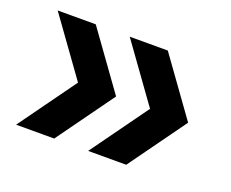

<svg xmlns="http://www.w3.org/2000/svg" viewBox="-79 -623 817 680"><g transform="rotate(20 329.0 -283.0)"><path d="M34 -67.5 189 -282.5 34 -498H177.5L332.5 -282.5L177.5 -67.5ZM305.5 -67.5 460.5 -282.5 305.5 -498H449L604 -282.5L449 -67.5Z"/></g></svg>

Font: Encode Sans Expanded SemiBold
Style: Regular
Weight: 600
Width: 7
Designer: Multiple Designers
Foundry: Impallari Type
Version: Version 3.000; ttfautohint (v1.8.3) -l 8 -r 50 -G 200 -x 14 